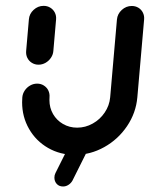

<svg xmlns="http://www.w3.org/2000/svg" viewBox="-20 -539 525 672"><path d="M114.8 -312.6Q101.9 -312.6 91.5 -319.1Q81.1 -325.6 75.7 -336.5Q70.4 -347.4 71.5 -360.4L81.1 -471.1Q82.6 -490.7 97.8 -504.6Q113 -518.5 132.6 -518.5Q145.6 -518.5 155.9 -512.2Q166.3 -505.9 171.9 -495Q177.4 -484.1 176.3 -471.1L166.7 -360.4Q165.6 -347.4 158.1 -336.5Q150.7 -325.6 139.3 -319.1Q127.8 -312.6 114.8 -312.6ZM441.1 -518.1Q454.1 -518.1 464.4 -511.9Q474.8 -505.6 480.2 -494.6Q485.6 -483.7 484.4 -470.7L460.7 -198.5Q455.9 -143.7 424.6 -97.4Q393.3 -51.1 344.8 -24.1Q296.3 3 241.9 3Q190.4 3 148.1 -21.3Q105.9 -45.6 81.7 -87.8Q57.4 -130 57.4 -181.1Q57.4 -186.7 58.1 -198.5Q59.3 -211.5 66.7 -222.4Q74.1 -233.3 85.6 -239.8Q97 -246.3 110 -246.3Q123 -246.3 133.3 -239.8Q143.7 -233.3 149.1 -222.4Q154.4 -211.5 153.3 -198.5Q153 -195.2 153 -188.9Q153 -161.9 165.7 -139.8Q178.5 -117.8 200.7 -105Q223 -92.2 250 -92.2Q278.9 -92.2 304.4 -106.5Q330 -120.7 346.5 -145.2Q363 -169.6 365.6 -198.5L389.3 -470.7Q391.1 -490.4 406.3 -504.3Q421.5 -518.1 441.1 -518.1ZM170.4 82.6Q170.4 73.7 174.1 66.7L236.3 -57.8Q241.1 -66.7 250 -72.2Q258.9 -77.8 268.9 -77.8Q283 -77.8 291.1 -68.7Q299.3 -59.6 299.3 -47Q299.3 -38.1 295.6 -31.1L233.3 93.7Q228.1 102.6 219.4 108.1Q210.7 113.7 200.7 113.7Q186.7 113.7 178.5 104.6Q170.4 95.6 170.4 82.6Z"/></svg>

Font: 26F Galaxy Sans Extra Bold
Style: Italic
Weight: 800
Italic angle: -5°
Designer: C₂₉H₂₅N₃O₅
Version: Version 1.200